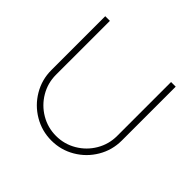

<svg xmlns="http://www.w3.org/2000/svg" viewBox="-171 -882 1083 1083"><g transform="rotate(45 370.0 -340.5)"><path d="M89 -696H126V-266Q126 -200 159 -144Q192 -88 248 -55Q304 -22 370 -22Q436 -22 492 -55Q548 -88 581 -144Q614 -200 614 -266V-696H651V-266Q651 -190 613 -125.5Q575 -61 510.5 -23Q446 15 370 15Q294 15 229.5 -23Q165 -61 127 -125.5Q89 -190 89 -266Z"/></g></svg>

Font: M Major Mono Display
Style: Regular
Weight: 400
Designer: Emre Parlak
Foundry: Emre Parlak
Version: Version 2.000; ttfautohint (v1.8) -l 8 -r 50 -G 200 -x 14 -D